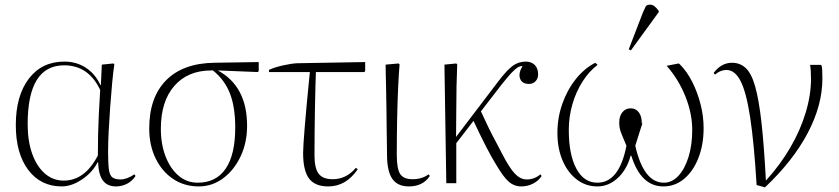

<svg xmlns="http://www.w3.org/2000/svg" viewBox="-20 -788 3610 826"><path d="M246 14Q155 14 101.5 -57Q48 -128 48 -250Q48 -376 104 -449.5Q160 -523 257 -523Q309 -523 349.5 -496.5Q390 -470 412 -422H414L418 -510L468 -515L472 -511Q467 -480 462.5 -431Q458 -382 454 -327.5Q450 -273 447.5 -222.5Q445 -172 445 -136Q445 -84 448.5 -58.5Q452 -33 464 -24.5Q476 -16 499 -16Q512 -16 528 -22Q544 -28 558 -38L563 -31Q550 -10 527.5 2Q505 14 479 14Q442 14 423 -11Q404 -36 402 -90H400Q385 -60 359 -36.5Q333 -13 303.5 0.5Q274 14 246 14ZM254 -11Q345 -11 401 -119Q401 -169 402 -209Q403 -249 405 -293.5Q407 -338 411 -401Q361 -507 256 -507Q99 -507 99 -254Q99 -181 118.5 -126.5Q138 -72 173 -41.5Q208 -11 254 -11Z M835 14Q773 14 725 -18Q677 -50 649.5 -106.5Q622 -163 622 -235Q622 -369 694.5 -442.5Q767 -516 902 -518L1093 -521V-482L1089 -478L917 -485Q1043 -417 1043 -247Q1043 -174 1015 -115Q987 -56 940 -21Q893 14 835 14ZM830 -2Q910 -2 951 -62.5Q992 -123 992 -239Q992 -328 969 -386.5Q946 -445 896 -485H890Q788 -485 730 -418.5Q672 -352 672 -234Q672 -167 692.5 -114.5Q713 -62 748.5 -32Q784 -2 830 -2Z M1392 14Q1335 14 1309.5 -20Q1284 -54 1284 -130Q1284 -156 1291 -242Q1298 -328 1313 -478H1137L1138 -488Q1163 -499 1199 -507Q1235 -515 1260 -516L1551 -521V-482L1547 -478H1339Q1338 -456 1337 -416Q1336 -376 1335 -325.5Q1334 -275 1333.5 -221.5Q1333 -168 1333 -119Q1333 -64 1351 -40.5Q1369 -17 1411 -17Q1470 -17 1511 -66L1519 -60Q1469 14 1392 14Z M1739 14Q1690 14 1667.5 -19Q1645 -52 1645 -122Q1645 -132 1644.5 -162Q1644 -192 1643.5 -233.5Q1643 -275 1642.5 -320Q1642 -365 1641 -405.5Q1640 -446 1639.5 -474.5Q1639 -503 1639 -510L1695 -515L1699 -511Q1696 -477 1693 -415Q1690 -353 1688.5 -276.5Q1687 -200 1687 -122Q1687 -62 1701.5 -39.5Q1716 -17 1755 -17Q1795 -17 1824 -38L1829 -31Q1800 14 1739 14Z M2223 14Q2192 14 2168.5 -6.5Q2145 -27 2113 -82Q2079 -136 2017 -268L1943 -172V0H1900L1892 -510L1943 -515L1947 -511Q1945 -463 1944 -417Q1943 -371 1943 -319Q1943 -267 1942 -199L2123 -437Q2161 -487 2186 -505Q2211 -523 2242 -523Q2266 -523 2280.5 -508.5Q2295 -494 2295 -468Q2295 -450 2284 -438.5Q2273 -427 2256 -427Q2226 -427 2217.5 -449.5Q2209 -472 2228 -504Q2217 -504 2206.5 -497.5Q2196 -491 2180 -474Q2164 -457 2137 -423L2049 -309Q2068 -267 2083 -236.5Q2098 -206 2112.5 -179.5Q2127 -153 2142 -123Q2172 -65 2195.5 -40.5Q2219 -16 2246 -16Q2279 -16 2305 -38L2310 -31Q2298 -11 2274 1.5Q2250 14 2223 14Z M2550 14Q2500 14 2461 -16Q2422 -46 2400 -98Q2378 -150 2378 -217Q2378 -281 2399 -341Q2420 -401 2457 -447.5Q2494 -494 2541 -518L2551 -509Q2514 -481 2486 -437Q2458 -393 2442.5 -339.5Q2427 -286 2427 -229Q2427 -123 2459.5 -62.5Q2492 -2 2550 -2Q2644 -2 2675 -161Q2662 -192 2655 -209Q2648 -226 2646 -237Q2644 -248 2644 -261Q2644 -288 2657.5 -305Q2671 -322 2693 -322Q2715 -322 2728 -305Q2741 -288 2741 -259Q2741 -253 2743 -257Q2745 -261 2746.5 -265Q2748 -269 2746 -264Q2744 -259 2736.5 -235.5Q2729 -212 2713 -161Q2749 -2 2836 -2Q2871 -2 2898.5 -31.5Q2926 -61 2942 -112.5Q2958 -164 2958 -229Q2958 -300 2928.5 -373.5Q2899 -447 2848 -505L2900 -515L2905 -511Q2936 -480 2958.5 -435Q2981 -390 2994 -339Q3007 -288 3007 -237Q3007 -165 2984.5 -108Q2962 -51 2923 -18.5Q2884 14 2834 14Q2737 14 2696 -118H2693Q2677 -59 2638 -22.5Q2599 14 2550 14ZM2694 -571 2685 -576 2745 -732Q2753 -751 2757.5 -759.5Q2762 -768 2777 -768Q2786 -768 2794.5 -762Q2803 -756 2814 -741V-736Z M3271 18 3235 8Q3224 -173 3207.5 -281.5Q3191 -390 3166.5 -438.5Q3142 -487 3105 -487Q3079 -487 3056 -467L3050 -474Q3083 -518 3129 -518Q3164 -518 3188.5 -495Q3213 -472 3229 -415.5Q3245 -359 3256 -260.5Q3267 -162 3275 -11Q3336 -78 3379.5 -152.5Q3423 -227 3446 -303Q3469 -379 3469 -449Q3469 -468 3468 -483Q3467 -498 3465 -509H3511L3515 -505Q3518 -495 3518 -450Q3518 -335 3454.5 -215Q3391 -95 3271 18Z"/></svg>

Font: Display Extralight
Style: Regular
Weight: 200
Designer: Latin by Veronika Burian and Jose Scaglione. Greek by Irene Vlachou. Cyrillic by Vera Evstafieva.
Foundry: TypeTogether
Version: Version 3.002